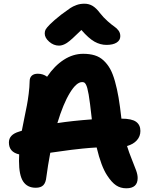

<svg xmlns="http://www.w3.org/2000/svg" viewBox="-20 -1015 807 1031"><path d="M296.9 -770Q268.1 -770 244.1 -791Q220.2 -812 220.2 -835Q220.2 -846.7 224.6 -855.7Q229 -864.7 248.5 -884.5Q268.1 -904.3 308.1 -936Q344.2 -962.9 357.9 -971.9Q371.6 -981 390.9 -988Q410.2 -995.1 433.1 -995.1Q458 -995.1 477.5 -983.2Q497.1 -971.2 516.1 -945.8Q535.6 -920.9 558.1 -901.1Q580.6 -881.3 594 -872.3Q607.4 -863.3 616.7 -850.6Q626 -837.9 626 -820.8Q626 -798.8 606.4 -786.4Q586.9 -773.9 551.8 -773.9Q518.6 -773.9 487.5 -791.3Q456.5 -808.6 417 -854Q361.3 -798.8 339.1 -784.4Q316.9 -770 296.9 -770ZM658.2 -3.9Q627 -3.9 603.3 -19.8Q579.6 -35.6 555.2 -73.2Q523.4 -121.1 499 -223.1Q463.4 -221.2 424.6 -217.3Q385.7 -213.4 362.8 -210.4Q339.8 -207.5 300.8 -201.9Q261.7 -196.3 250 -194.8Q236.8 -124.5 229 -64.9Q226.1 -34.2 212.6 -20.5Q199.2 -6.8 171.9 -6.8Q126.5 -6.8 104.2 -40.8Q82 -74.7 82 -150.9Q82 -173.8 83 -186Q27.8 -198.2 27.8 -250Q27.8 -292 82 -308.1Q84.5 -309.1 89.6 -310.5Q94.7 -312 97.2 -313Q101.6 -336.9 110.4 -379.6Q119.1 -422.4 124.3 -448.5Q129.4 -474.6 134 -511.2Q138.7 -547.9 139.2 -579.1Q139.2 -597.7 150.4 -608.4Q161.6 -619.1 183.1 -619.1Q211.4 -619.1 232.9 -603Q272.5 -661.6 322.3 -693.8Q372.1 -726.1 426.8 -726.1Q461.9 -726.1 488.8 -717.8Q515.6 -709.5 536.1 -690.4Q556.6 -671.4 571.3 -645.3Q585.9 -619.1 597.4 -578.1Q608.9 -537.1 616.7 -491Q624.5 -444.8 631.8 -379.9V-377.9Q687.5 -377.9 710.7 -361.1Q733.9 -344.2 733.9 -312Q733.9 -282.7 714.8 -261.5Q695.8 -240.2 662.1 -231Q672.4 -197.3 687.5 -160.2Q702.6 -123 710.9 -100.1Q719.2 -77.1 719.2 -59.1Q719.2 -3.9 658.2 -3.9ZM420.9 -574.2Q390.6 -574.2 355 -515.9Q319.3 -457.5 288.1 -354Q367.2 -366.2 473.1 -374Q473.1 -379.9 472.2 -382.8Q467.3 -426.8 463.6 -455.8Q460 -484.9 456.1 -507.3Q452.1 -529.8 448.7 -542Q445.3 -554.2 440.9 -562Q436.5 -569.8 432.1 -572Q427.7 -574.2 420.9 -574.2Z"/></svg>

Font: Shantell Sans Bouncy
Style: Bold
Weight: 700
Designer: Stephen Nixon, Anya Danilova, Shantell Martin
Foundry: Arrow Type
Version: Version 1.006;[9816181b4]